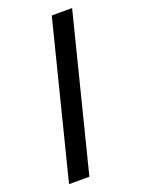

<svg xmlns="http://www.w3.org/2000/svg" viewBox="-152 -755 690 940"><g transform="rotate(-20 193.5 -284.5)"><path d="M242 -687H348L145 118H39Z"/></g></svg>

Font: Grenze Gotisch ExtraBold
Style: Regular
Weight: 800
Designer: Renata Polastri
Foundry: Omnibus-Type
Version: Version 1.001